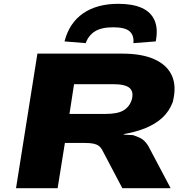

<svg xmlns="http://www.w3.org/2000/svg" viewBox="-20 -986 973 1006"><path d="M64 0 176 -705H621Q724 -705 790 -675Q856 -645 881 -589Q906 -533 885 -451Q867 -403 831.5 -370Q796 -337 744 -315.5Q692 -294 625 -283L636 -280L677 -278Q696 -272 716.5 -262Q737 -252 756 -223L874 0H621L514 -203Q507 -215 496.5 -222.5Q486 -230 469 -233.5Q452 -237 423 -237H320L282 0ZM344 -389H531Q596 -389 627 -407.5Q658 -426 670 -462Q682 -505 659 -525Q636 -545 572 -545H368ZM429 -760 318 -769Q343 -866 415.5 -916Q488 -966 600 -966Q675 -966 723 -944.5Q771 -923 790 -879Q809 -835 796 -769L679 -760Q683 -800 659.5 -821.5Q636 -843 573 -843Q512 -843 478 -822Q444 -801 429 -760Z"/></svg>

Font: Nunito Sans 7pt Expanded Black
Style: Italic
Weight: 900
Width: 7
Italic angle: -9°
Designer: Vernon Adams
Foundry: Vernon Adams
Version: Version 3.101;gftools[0.9.27]